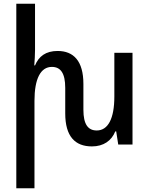

<svg xmlns="http://www.w3.org/2000/svg" viewBox="-20 -780 803 1036"><path d="M597 -495V-259C597 -140 563 -76 502 -76C455 -76 430 -109 430 -188V-327C430 -451 377 -505 291 -505C227 -505 189 -476 169 -427H165C167 -455 169 -483 169 -510V-760H68V236H166V-236C166 -355 199 -419 260 -419C307 -419 332 -385 332 -306V-168C332 -44 385 10 476 10C539 10 582 -21 602 -71H607L618 0H695V-495Z"/></svg>

Font: Noto Sans Armenian Condensed Medium
Style: Regular
Weight: 500
Width: 3
Designer: Monotype Design Team
Foundry: Monotype Imaging Inc.
Version: Version 2.008